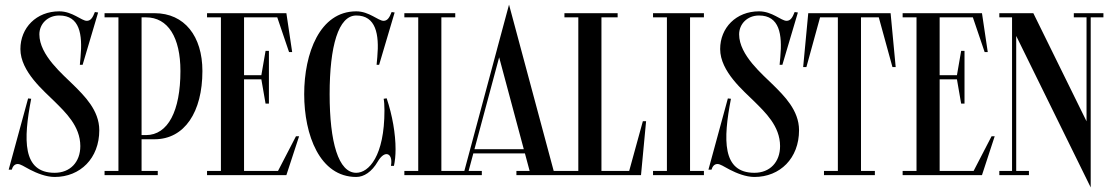

<svg xmlns="http://www.w3.org/2000/svg" viewBox="-20 -757 4815 830"><path d="M216.2 8C327.2 8 409.2 -73 409.2 -194C409.2 -281 343.2 -344 298.2 -389C253.2 -434 150.2 -518 150.2 -608.5C150.2 -652.8 185 -690 236.2 -690C324.8 -690 337.2 -609 328.2 -510L325.2 -477H337.2L404.2 -703L390.2 -705C380.2 -679 371.2 -667 355.2 -667C332.2 -667 293.2 -708 236.2 -708C137.2 -708 68.2 -637 68.2 -545C68.2 -447 171.2 -363 216.2 -318C261.2 -273 327.2 -212.5 327.2 -125.5C327.2 -56 283 -10 216.2 -10C76.2 -10 80.8 -153.5 114.8 -330L101.5 -331.5L17.5 -23.5H30.8C34.8 -37.5 42.8 -47.5 55.8 -48C68.2 -48.5 83.8 -37 109.8 -23.5C138.8 -8.5 179.2 8 216.2 8Z M648 -155C778 -155 855 -273 855 -450C855 -600 778 -700 648 -700H432V-682H492V-18H432V0H662V-18H592V-155ZM611 -682C706.5 -682 760 -595 760 -450C760 -278 706.5 -173 611 -173H592V-682Z M1181.8 -18H1035V-414H1109.8L1128 -309H1142.5V-537H1128L1109.8 -432H1035V-682H1178.6L1229.5 -532H1243L1218 -700H875V-682H935V-18H875V0H1218L1273 -168H1259.5Z M1638.5 -330C1640.5 -321 1642 -301 1642 -280C1642 -82 1574 -10 1520 -10C1443 -10 1405 -142 1405 -350C1405 -558 1443 -690 1520 -690C1605 -690 1620 -609 1611 -510L1608 -477H1619L1686 -703L1673 -705C1663 -679 1654 -667 1638 -667C1615 -667 1576 -708 1520 -708C1362 -708 1295 -526 1295 -350C1295 -174 1362 8 1520 8C1553.5 8 1587.2 -14.2 1612.8 -58.2C1625.8 -80.5 1639.8 -90.8 1650.8 -90.8C1666.2 -90.8 1676 -71.8 1670 -40H1683C1687.5 -60.5 1690 -85 1690 -112C1690 -177.5 1676.5 -258 1651.5 -332Z M1948 -700H1728V-682H1788V-18H1728V0H1948V-18H1888V-682H1948Z M2180.5 -737 2128.5 -544V-543.7L1987.3 -18H1934.9V0H2062.9V-18H2005.8L2026.2 -94H2249.2L2269.6 -18H2212.4V0H2432.4V-18H2373.6ZM2137.8 -509.2 2244.3 -112H2031Z M2699.9 -18H2580V-682H2650V-700H2420V-682H2480V-18H2420V0H2751L2773 -233H2759Z M3023 -700H2803V-682H2863V-18H2803V0H3023V-18H2963V-682H3023Z M3241.2 8C3352.2 8 3434.2 -73 3434.2 -194C3434.2 -281 3368.2 -344 3323.2 -389C3278.2 -434 3175.2 -518 3175.2 -608.5C3175.2 -652.8 3210 -690 3261.2 -690C3349.8 -690 3362.2 -609 3353.2 -510L3350.2 -477H3362.2L3429.2 -703L3415.2 -705C3405.2 -679 3396.2 -667 3380.2 -667C3357.2 -667 3318.2 -708 3261.2 -708C3162.2 -708 3093.2 -637 3093.2 -545C3093.2 -447 3196.2 -363 3241.2 -318C3286.2 -273 3352.2 -212.5 3352.2 -125.5C3352.2 -56 3308 -10 3241.2 -10C3101.2 -10 3105.8 -153.5 3139.8 -330L3126.5 -331.5L3042.5 -23.5H3055.8C3059.8 -37.5 3067.8 -47.5 3080.8 -48C3093.2 -48.5 3108.8 -37 3134.8 -23.5C3163.8 -8.5 3204.2 8 3241.2 8Z M3830 -700H3474L3452 -467H3466L3525.1 -682H3602V-18H3542V0H3762V-18H3702V-682H3778.9L3838 -467H3852Z M4188.8 -18H4042V-414H4116.8L4135 -309H4149.5V-537H4135L4116.8 -432H4042V-682H4185.6L4236.5 -532H4250L4225 -700H3882V-682H3942V-18H3882V0H4225L4280 -168H4266.5Z M4750 -700H4622V-682H4677V-232.6L4447 -700H4300V-682H4355V-18H4300V0H4428V-18H4373V-601.6L4695 53.2V-682H4750Z"/></svg>

Font: Picaflor 24 pt
Style: Regular
Weight: 400
Designer: Ariel Martín Pérez
Foundry: Tunera Type Foundry
Version: Version 1.000;hotconv 1.0.109;makeotfexe 2.5.65596